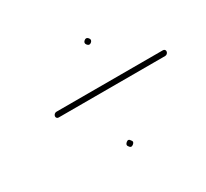

<svg xmlns="http://www.w3.org/2000/svg" viewBox="-101 -667 809 754"><g transform="rotate(-30 303.5 -290.5)"><path d="M312.1 -83C307 -91.8 300.9 -93.1 293.9 -87.1C286.9 -81 285.6 -75.3 290.1 -70C295.5 -60.9 302.1 -59.7 310 -66.5C316.6 -72.2 317.3 -77.7 312.1 -83ZM350.1 -515.5C343.6 -509.8 343.1 -503.7 348.7 -497C354.3 -490.3 360.4 -489.8 367 -495.5C373.5 -501.2 374 -507.3 368.4 -514C362.8 -520.7 356.7 -521.2 350.1 -515.5ZM100 -316C99.5 -312.7 100.2 -309.8 102.2 -307.5C104.2 -305.2 106.8 -304 110.1 -304H593.1C596.5 -304 599.5 -305.2 602.2 -307.5C604.9 -309.8 606.5 -312.7 607 -316C607.6 -319.3 606.9 -322.2 604.9 -324.5C602.9 -326.8 600.3 -328 596.9 -328H113.9C110.6 -328 107.6 -326.8 104.9 -324.5C102.2 -322.2 100.6 -319.3 100 -316Z"/></g></svg>

Font: Proton
Style: SeBdIt
Weight: 500
Version: Version 1.017